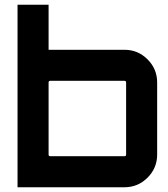

<svg xmlns="http://www.w3.org/2000/svg" viewBox="-20 -790 707 810"><path d="M505 -580Q562 -580 602.5 -539.5Q643 -499 643 -442V-138Q643 -81 602.5 -40.5Q562 0 505 0H54V-770H185V-580ZM512 -138V-442Q512 -449 505 -449H192Q185 -449 185 -442V-138Q185 -131 192 -131H505Q512 -131 512 -138Z"/></svg>

Font: Orbitron
Style: Bold
Weight: 700
Designer: Matt McInerney
Foundry: Matt McInerney
Version: Version 001.001